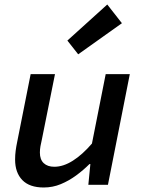

<svg xmlns="http://www.w3.org/2000/svg" viewBox="-20 -820 640 852"><path d="M174 12Q111 12 79 -21Q47 -54 47 -112Q47 -132 49.5 -151Q52 -170 56 -189L116 -491H224L166 -202Q162 -185 159.5 -171Q157 -157 157 -143Q157 -112 174 -96Q191 -80 221 -80Q261 -80 303.5 -107Q346 -134 388 -183L449 -491H556L459 0H372L381 -92H377Q350 -65 318 -41.5Q286 -18 250 -3Q214 12 174 12ZM327 -579 279 -640 456 -800 521 -717Z"/></svg>

Font: Source Code Pro SemiBold
Style: Italic
Weight: 600
Italic angle: -11°
Monospace: yes
Designer: Paul D. Hunt, Teo Tuominen
Foundry: Adobe Systems Incorporated
Version: Version 1.016;hotconv 1.0.116;makeotfexe 2.5.65601